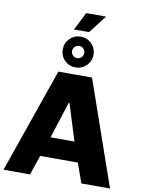

<svg xmlns="http://www.w3.org/2000/svg" viewBox="-113 -1166 924 1241"><g transform="rotate(10 348.5 -545.0)"><path d="M464 -129H217L173 0H-1L238 -686H459L698 0H510ZM344 -499H339L262 -259H419ZM476 -1090 478 -1087 389 -972H290L350 -1090ZM241 -833Q241 -875 270.5 -904.5Q300 -934 342 -934Q384 -934 413.5 -904.5Q443 -875 443 -833Q443 -791 413.5 -761.5Q384 -732 342 -732Q300 -732 270.5 -761Q241 -790 241 -833ZM382 -833Q382 -850 370.5 -861.5Q359 -873 342 -873Q326 -873 314 -861Q302 -849 302 -832Q302 -816 314 -804.5Q326 -793 342 -793Q359 -793 370.5 -805Q382 -817 382 -833Z"/></g></svg>

Font: Chivo ExtraBold
Style: Regular
Weight: 800
Designer: Hector Gatti
Foundry: Omnibus-Type
Version: Version 1.007